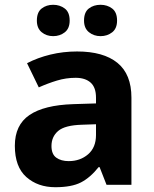

<svg xmlns="http://www.w3.org/2000/svg" viewBox="-20 -772 644 802"><path d="M302 -557Q412 -557 470.5 -509.5Q529 -462 529 -364V0H425L396 -74H392Q357 -30 318 -10Q279 10 211 10Q138 10 90 -32.5Q42 -75 42 -163Q42 -250 103 -291.5Q164 -333 286 -337L381 -340V-364Q381 -407 358.5 -427Q336 -447 296 -447Q256 -447 218 -435.5Q180 -424 142 -407L93 -508Q137 -531 190.5 -544Q244 -557 302 -557ZM323 -251Q251 -249 223 -225Q195 -201 195 -162Q195 -128 215 -113.5Q235 -99 267 -99Q315 -99 348 -127.5Q381 -156 381 -208V-253ZM134 -686Q134 -721 154 -736.5Q174 -752 202 -752Q230 -752 250.5 -736.5Q271 -721 271 -686Q271 -653 250.5 -637Q230 -621 202 -621Q174 -621 154 -637.5Q134 -654 134 -686ZM331 -686Q331 -721 351 -736.5Q371 -752 400 -752Q428 -752 448.5 -736.5Q469 -721 469 -686Q469 -653 448.5 -637Q428 -621 400 -621Q372 -621 351.5 -637.5Q331 -654 331 -686Z"/></svg>

Font: Noto Sans Nag Mundari
Style: Bold
Weight: 700
Version: Version 1.000